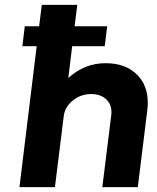

<svg xmlns="http://www.w3.org/2000/svg" viewBox="-20 -770 645 790"><path d="M414 -510Q502 -510 549.5 -457Q597 -404 586 -316L547 0H401L438 -298Q442 -336 419 -359.5Q396 -383 355 -383Q312 -383 279 -356Q246 -329 242 -290L206 0H60L131 -580H72L82 -662H141L152 -750H298L287 -662H421L411 -580H277L261 -449Q328 -510 414 -510Z"/></svg>

Font: Orkney
Style: BoldItalic
Weight: 700
Designer: Samuel Oakes and Alfredo Marco Pradil
Foundry: Alfredo Marco Pradil
Version: 1.0; ttfautohint (v1.5)